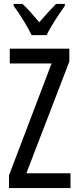

<svg xmlns="http://www.w3.org/2000/svg" viewBox="-20 -963 401 983"><path d="M341 0H26V-65L244 -638H30V-714H335V-648L115 -76H341ZM142 -783Q126 -816 101 -857Q76 -898 50 -933V-943H95Q114 -926 136.5 -900.5Q159 -875 181 -849Q207 -879 224.5 -898Q242 -917 267 -943H312V-933Q290 -902 262.5 -860Q235 -818 219 -783Z"/></svg>

Font: Noto Sans Lao UI ExtCond
Style: Regular
Weight: 400
Width: 2
Designer: Monotype Design Team
Foundry: Monotype Imaging Inc.
Version: Version 2.000; ttfautohint (v1.8.4.7-5d5b)